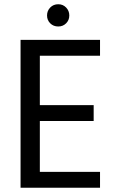

<svg xmlns="http://www.w3.org/2000/svg" viewBox="-20 -886 553 906"><path d="M452 -623H168V-390H422V-315H168V-75H452V0H77V-698H452ZM255 -761Q232 -761 217 -776Q202 -791 202 -813Q202 -835 217 -850.5Q232 -866 255 -866Q277 -866 292 -850.5Q307 -835 307 -813Q307 -791 292 -776Q277 -761 255 -761Z"/></svg>

Font: Poppins
Style: Regular
Weight: 400
Designer: Ninad Kale (Devanagari), Jonny Pinhorn (Latin)
Foundry: Indian Type Foundry
Version: Version 3.002 2017